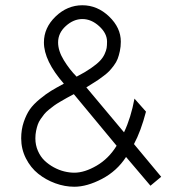

<svg xmlns="http://www.w3.org/2000/svg" viewBox="-20 -710 702 734"><path d="M492.2 -159.2Q518.6 -208.5 538.1 -283.2L494.1 -333Q480.5 -259.8 454.1 -204.1L310.1 -376Q315.9 -379.9 331.8 -389.6Q347.7 -399.4 355.2 -404.5Q362.8 -409.7 376.7 -420.2Q390.6 -430.7 397.9 -438.5Q405.3 -446.3 415 -459.2Q424.8 -472.2 429.7 -484.9Q434.6 -497.6 438.2 -514.6Q441.9 -531.7 441.9 -550.8Q441.9 -604 397 -647Q352.1 -689.9 294.9 -689.9Q237.3 -689.9 192.6 -647Q147.9 -604 147.9 -547.9Q147.9 -477.5 224.1 -390.1Q193.8 -374 175 -362.5Q156.2 -351.1 132.1 -331.3Q107.9 -311.5 94.2 -292Q80.6 -272.5 70.8 -243.7Q61 -214.8 61 -181.2Q61 -140.1 79.1 -104.5Q97.2 -68.8 126.2 -45.7Q155.3 -22.5 191.4 -9.3Q227.5 3.9 264.2 3.9Q312.5 3.9 369.9 -26.1Q427.2 -56.2 461.9 -109.9L555.2 0L596.2 -34.2ZM202.1 -547.9Q202.1 -584 231.7 -610.6Q261.2 -637.2 294.9 -637.2Q329.1 -637.2 359.1 -609.9Q389.2 -582.5 389.2 -550.8Q389.2 -536.1 387.7 -526.6Q386.2 -517.1 379.9 -503.2Q373.5 -489.3 361.8 -477.1Q350.1 -464.8 327.6 -449.2Q305.2 -433.6 272.9 -417Q246.1 -443.8 224.1 -479.7Q202.1 -515.6 202.1 -547.9ZM264.2 -49.8Q245.6 -49.8 225.6 -54.7Q205.6 -59.6 185.8 -70.3Q166 -81.1 150.4 -95.9Q134.8 -110.8 125 -133.1Q115.2 -155.3 115.2 -181.2Q115.2 -195.8 117.9 -209.2Q120.6 -222.7 124.3 -233.4Q127.9 -244.1 135.5 -255.1Q143.1 -266.1 149.4 -273.9Q155.8 -281.7 167.5 -291.3Q179.2 -300.8 187.3 -306.6Q195.3 -312.5 210.7 -321.5Q226.1 -330.6 235.4 -335.7Q244.6 -340.8 262.2 -350.1L425.8 -152.8Q395.5 -103.5 349.4 -76.7Q303.2 -49.8 264.2 -49.8Z"/></svg>

Font: Comic Neue Angular
Style: Regular
Weight: 400
Designer: Craig Rozynski
Foundry: Craig Rozynski
Version: Version 2.003